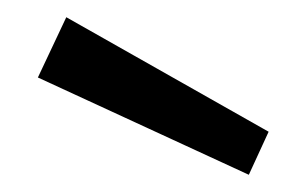

<svg xmlns="http://www.w3.org/2000/svg" viewBox="-20 -880 355 223"><path d="M269 -677 24 -790 57 -860 292 -727Z"/></svg>

Font: Karla Neue
Style: Regular
Weight: 400
Designer: Jonathan Pinhorn
Foundry: PYRS Fontlab Ltd. / Made with FontLab
Version: Version 1.000;PS 001.001;hotconv 1.0.56